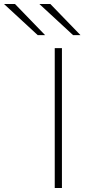

<svg xmlns="http://www.w3.org/2000/svg" viewBox="-164 -941 440 961"><path d="M110 0V-700H146V0ZM25 -765 -144 -921H-89L62 -765ZM202 -765 33 -921H88L239 -765Z"/></svg>

Font: Overpass Thin
Style: Regular
Weight: 250
Designer: Delve Withrington, Dave Bailey, Thomas Jockin
Foundry: Delve Fonts LLC
Version: Version 4.000